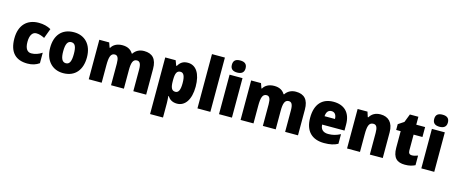

<svg xmlns="http://www.w3.org/2000/svg" viewBox="-53 -1659 6158 2597"><g transform="rotate(15 3026.0 -361.0)"><path d="M295 -83C363 -83 415 -101 459 -132V-279C413 -248 362 -230 311 -230C256 -230 221 -271 221 -368C221 -462 256 -510 309 -510C348 -510 383 -498 425 -477L476 -614C427 -641 371 -656 305 -656C141 -656 38 -553 38 -367C38 -170 134 -83 295 -83Z M1053 -371C1053 -554 947 -656 798 -656C629 -656 538 -545 538 -371C538 -200 636 -83 795 -83C966 -83 1053 -202 1053 -371ZM721 -370C721 -468 744 -517 796 -517C851 -517 870 -468 870 -371C870 -273 851 -222 797 -222C743 -222 721 -274 721 -370Z M1779 -656C1714 -656 1663 -628 1632 -580H1624C1597 -626 1551 -656 1476 -656C1401 -656 1348 -625 1322 -578H1315L1291 -646H1153V-93H1334V-337C1334 -451 1350 -508 1408 -508C1447 -508 1465 -474 1465 -396V-93H1645V-353C1645 -455 1662 -508 1718 -508C1757 -508 1777 -477 1777 -396V-93H1957V-453C1957 -593 1895 -656 1779 -656Z M2392 -656C2325 -656 2287 -628 2257 -576H2248L2222 -646H2076V147H2257V-56C2257 -89 2254 -119 2251 -153H2257C2283 -113 2322 -83 2390 -83C2499 -83 2576 -185 2576 -370C2576 -552 2507 -656 2392 -656ZM2327 -512C2370 -512 2393 -470 2393 -370C2393 -273 2371 -232 2327 -232C2274 -232 2257 -276 2257 -364V-385C2258 -472 2275 -512 2327 -512Z M2856 -93V-853H2675V-93Z M3068 -869C3010 -869 2972 -848 2972 -784C2972 -722 3011 -700 3068 -700C3123 -700 3164 -722 3164 -784C3164 -848 3124 -869 3068 -869ZM3158 -646H2977V-93H3158Z M3905 -656C3840 -656 3789 -628 3758 -580H3750C3723 -626 3677 -656 3602 -656C3527 -656 3474 -625 3448 -578H3441L3417 -646H3279V-93H3460V-337C3460 -451 3476 -508 3534 -508C3573 -508 3591 -474 3591 -396V-93H3771V-353C3771 -455 3788 -508 3844 -508C3883 -508 3903 -477 3903 -396V-93H4083V-453C4083 -593 4021 -656 3905 -656Z M4432 -656C4277 -656 4180 -560 4180 -366C4180 -174 4284 -83 4449 -83C4533 -83 4589 -96 4641 -124V-259C4583 -229 4534 -216 4472 -216C4399 -216 4363 -254 4361 -318H4674V-403C4674 -569 4582 -656 4432 -656ZM4438 -527C4483 -527 4508 -493 4509 -436H4363C4367 -501 4397 -527 4438 -527Z M5091 -656C5020 -656 4970 -627 4939 -575H4931L4908 -646H4770V-93H4951V-339C4951 -455 4967 -508 5029 -508C5074 -508 5089 -470 5089 -397V-93H5270V-453C5270 -590 5199 -656 5091 -656Z M5639 -230C5608 -230 5591 -248 5591 -284V-507H5715V-646H5591V-757H5472L5427 -641L5347 -588V-507H5410V-275C5410 -132 5472 -83 5581 -83C5643 -83 5683 -95 5723 -114V-249C5693 -238 5667 -230 5639 -230Z M5901 -869C5843 -869 5805 -848 5805 -784C5805 -722 5844 -700 5901 -700C5956 -700 5997 -722 5997 -784C5997 -848 5957 -869 5901 -869ZM5991 -646H5810V-93H5991Z"/></g></svg>

Font: Noto Sans Kannada UI SemiCondensed Black
Style: Regular
Weight: 900
Width: 4
Designer: Jelle Bosma - Monotype Design Team
Foundry: Monotype Imaging Inc.
Version: Version 2.005